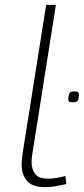

<svg xmlns="http://www.w3.org/2000/svg" viewBox="-20 -760 345 790"><path d="M170 -740H210L116 -145Q114 -134 112 -120Q110 -106 110 -90Q110 -67 123.5 -46Q137 -25 178 -25Q197 -25 214 -28Q231 -31 249 -36L253 -3Q233 2 210.5 6Q188 10 164 10Q113 10 91 -16Q69 -42 69 -82Q69 -96 71 -111Q73 -126 74 -135ZM261 -356Q263 -374 268 -379Q273 -384 288 -384Q306 -384 305 -368Q303 -350 298.5 -344.5Q294 -339 279 -339Q268 -339 264 -342.5Q260 -346 261 -356Z"/></svg>

Font: Georama Extended ExtraLight
Style: Italic
Weight: 200
Width: 7
Italic angle: -9°
Designer: Jean-Baptiste Levee
Foundry: Production Type
Version: Version 1.000